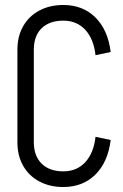

<svg xmlns="http://www.w3.org/2000/svg" viewBox="-20 -736 495 772"><path d="M50 -164V-536H116V-164ZM50 -536Q50 -590 73 -630.5Q96 -671 138 -693.5Q180 -716 235 -716V-653Q179 -653 147.5 -622.5Q116 -592 116 -536ZM50 -164H116Q116 -109 147.5 -78Q179 -47 235 -47V16Q180 16 138 -6.5Q96 -29 73 -69.5Q50 -110 50 -164ZM364 -514Q357 -579 323 -616Q289 -653 234 -653V-716Q313 -716 363.5 -666Q414 -616 425 -527ZM364 -186 425 -173Q414 -84 363.5 -34Q313 16 234 16V-47Q289 -47 323 -84Q357 -121 364 -186Z"/></svg>

Font: Akshar Light Light
Style: Regular
Weight: 300
Version: Version 1.100